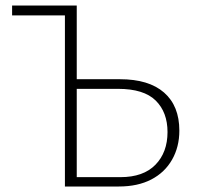

<svg xmlns="http://www.w3.org/2000/svg" viewBox="-20 -678 728 698"><path d="M216 0V-658H259V-34H418Q501 -34 545 -79Q589 -124 589 -198Q589 -270 546 -312.5Q503 -355 409 -355H243V-390H416Q521 -390 576.5 -341.5Q632 -293 632 -203Q632 -144 605.5 -97.5Q579 -51 530 -25.5Q481 0 412 0ZM24 -622V-658H235V-622Z"/></svg>

Font: Ysabeau SC ExtraLight
Style: Regular
Weight: 250
Designer: Christian Thalmann (Catharsis Fonts)
Version: Version 2.001;gftools[0.9.30]; featfreeze: smcp